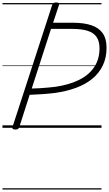

<svg xmlns="http://www.w3.org/2000/svg" viewBox="-20 -1035 883 1555"><path d="M104 14Q91 14 84.5 9.5Q78 5 81 -6L403 -996Q407 -1006 413.5 -1010.5Q420 -1015 435 -1015Q449 -1015 455 -1010.5Q461 -1006 458 -995L410 -851H568Q659 -851 720 -830.5Q781 -810 812 -765.5Q843 -721 843 -648Q843 -568 813 -505.5Q783 -443 728 -397.5Q673 -352 595.5 -323.5Q518 -295 423 -282Q374 -276 322.5 -272.5Q271 -269 220 -267L136 -5Q132 5 125.5 9.5Q119 14 104 14ZM237 -318Q268 -319 301 -320.5Q334 -322 366.5 -325.5Q399 -329 429 -332Q539 -348 619.5 -387.5Q700 -427 743 -491.5Q786 -556 786 -644Q786 -702 761.5 -736.5Q737 -771 688 -786Q639 -801 564 -801H393ZM0 490H802V500H0ZM0 -20H802V0H0ZM0 -505H802V-500H0ZM0 -1010H802V-1000H0Z"/></svg>

Font: Playwrite RO Guides
Style: Regular
Weight: 400
Designer: Veronika Burian, José Scaglione
Foundry: TypeTogether
Version: Version 1.003